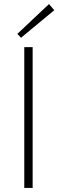

<svg xmlns="http://www.w3.org/2000/svg" viewBox="-20 -921 286 941"><path d="M220 -901 65 -755 83 -736 246 -871ZM140 -690H99V0H140Z"/></svg>

Font: Exo 2 Extra Light
Style: Regular
Weight: 250
Designer: Natanael Gama
Version: Version 1.001;PS 001.001;hotconv 1.0.88;makeotf.lib2.5.64775